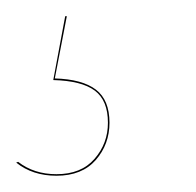

<svg xmlns="http://www.w3.org/2000/svg" viewBox="-52 -13 240 235"><path d="M29.8 6.8 15.1 83Q48.8 84 65.4 96.7Q82 109.4 82 137.2Q82 163.6 65.2 182.9Q48.3 202.1 17.1 202.1Q-12.2 202.1 -32.2 186L-29.8 185.1Q-10.3 200.2 17.1 200.2Q47.4 200.2 63.7 181.4Q80.1 162.6 80.1 137.2Q80.1 109.9 64 97.9Q47.9 85.9 13.2 85L27.8 6.8Z"/></svg>

Font: Fira Sans Compressed Two
Style: Italic
Weight: 100
Width: 3
Italic angle: -8°
Designer: Carrois Corporate & Edenspiekermann AG
Foundry: Carrois Corporate GbR & Edenspiekermann AG
Version: Version 4.203;PS 004.203;hotconv 1.0.88;makeotf.lib2.5.64775